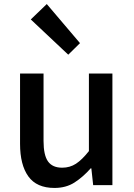

<svg xmlns="http://www.w3.org/2000/svg" viewBox="-20 -914 660 948"><path d="M249 14Q161 14 120 -43Q79 -100 79 -204V-551H195V-218Q195 -148 217 -117Q239 -86 287 -86Q325 -86 355 -105.5Q385 -125 419 -168V-551H535V0H440L431 -83H428Q390 -40 348 -13Q306 14 249 14ZM317 -644 132 -818 211 -894 375 -701Z"/></svg>

Font: Noto Sans HK Thin Medium
Style: Regular
Weight: 500
Version: Version 2.004-H2;hotconv 1.0.118;makeotfexe 2.5.65603